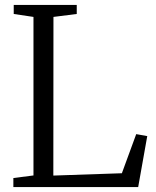

<svg xmlns="http://www.w3.org/2000/svg" viewBox="-20 -763 638 783"><path d="M34.5 0V-37L116.5 -47.5V-694L36 -706V-743H293V-706L198 -694L197.5 -47L477 -56.5L535.5 -216L580.5 -208L543.5 0Z"/></svg>

Font: Merriweather 48pt Light
Style: Regular
Weight: 300
Version: Version 2.100